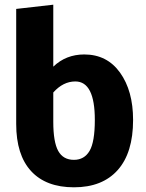

<svg xmlns="http://www.w3.org/2000/svg" viewBox="-20 -780 624 818"><path d="M339 -548Q436 -548 491.5 -470.5Q547 -393 547 -269Q547 -129 481.5 -55.5Q416 18 295 18Q176 18 112.5 -51Q49 -120 49 -252V-742L207 -760V-496Q261 -548 339 -548ZM295 -99Q339 -99 361.5 -137Q384 -175 384 -269Q384 -433 301 -433Q249 -433 207 -386V-261Q207 -175 228 -137Q249 -99 295 -99Z"/></svg>

Font: FiraGO
Style: Bold
Weight: 700
Designer: bBox Type
Foundry: bBox Type GmbH
Version: Version 1.001;PS 001.001;hotconv 1.0.88;makeotf.lib2.5.64775